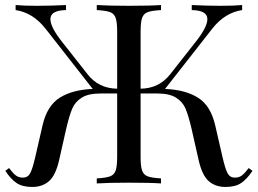

<svg xmlns="http://www.w3.org/2000/svg" viewBox="-20 -728 1023 762"><path d="M982 -50Q960 -17 937 -1.5Q914 14 875 14Q835 14 808.5 -9Q782 -32 768 -94L740 -218Q728 -269 716.5 -296.5Q705 -324 678.5 -340.5Q652 -357 604 -357H538V-106Q538 -68 544 -51Q550 -34 566.5 -28Q583 -22 619 -20V0Q577 -3 491 -3Q411 -3 364 0V-20Q400 -22 416.5 -28Q433 -34 439 -51Q445 -68 445 -106V-357H379Q331 -357 304.5 -340.5Q278 -324 266.5 -296.5Q255 -269 243 -218L215 -94Q201 -32 174.5 -9Q148 14 108 14Q69 14 46 -1.5Q23 -17 1 -50L16 -61Q31 -41 42.5 -32Q54 -23 71 -23Q90 -23 99.5 -40Q109 -57 120 -105L149 -231Q167 -309 217.5 -340.5Q268 -372 348 -375L160 -615Q110 -678 42 -688V-708Q72 -705 127 -705Q185 -705 242 -708V-688Q180 -687 180 -652Q180 -619 231 -556L327 -434Q371 -377 445 -376V-602Q445 -640 439 -657Q433 -674 416.5 -680Q400 -686 364 -688V-708Q411 -705 491 -705Q577 -705 619 -708V-688Q583 -686 566.5 -680Q550 -674 544 -657Q538 -640 538 -602V-376Q612 -377 656 -434L752 -556Q803 -619 803 -652Q803 -687 741 -688V-708Q798 -705 856 -705Q911 -705 941 -708V-688Q873 -678 823 -615L635 -375Q715 -372 765.5 -340.5Q816 -309 834 -231L863 -105Q874 -57 883.5 -40Q893 -23 912 -23Q929 -23 940.5 -32Q952 -41 967 -61Z"/></svg>

Font: Playfair Display SC
Style: Regular
Weight: 400
Designer: Claus Eggers Sørensen
Foundry: Claus Eggers Sørensen
Version: Version 1.200; ttfautohint (v1.6)